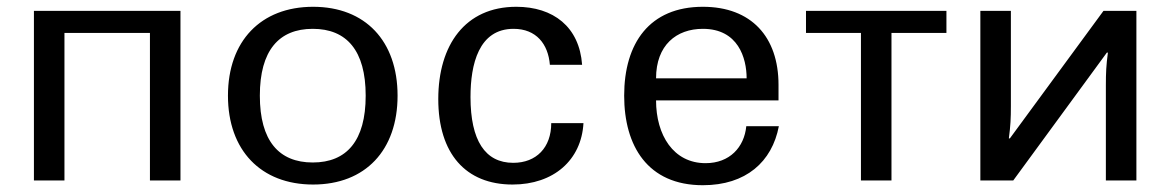

<svg xmlns="http://www.w3.org/2000/svg" viewBox="-20 -532 3450 566"><path d="M170 0V-435H422V0H512V-500H80V0Z M652 -250C652 -89 749 12 903 12C1057 12 1152 -89 1152 -250C1152 -411 1057 -512 903 -512C749 -512 652 -411 652 -250ZM746 -250C746 -383 802 -447 902 -447C1002 -447 1058 -383 1058 -250C1058 -117 1002 -53 902 -53C802 -53 746 -117 746 -250Z M1272 -240C1272 -79 1353 12 1491 12C1612 12 1694 -60 1700 -169H1605C1605 -97 1561 -52 1493 -52C1410 -52 1367 -118 1367 -246C1367 -342 1391 -447 1494 -447C1561 -447 1596 -402 1601 -341H1696C1688 -453 1611 -512 1502 -512C1351 -512 1272 -399 1272 -240Z M1820 -250C1820 -102 1889 14 2052 14C2179 14 2256 -55 2276 -160H2180C2174 -98 2131 -51 2060 -51C1965 -51 1914 -134 1914 -236H2275V-282C2275 -423 2195 -512 2052 -512C1895 -512 1820 -405 1820 -250ZM1914 -301C1914 -399 1974 -447 2052 -447C2156 -447 2181 -361 2181 -301Z M2518 0H2608V-435H2770V-500H2356V-435H2518Z M2870 0H2967L3243 -377H3246C3241 -339 3240 -318 3240 -280V0H3330V-500H3233L2957 -124H2954C2959 -162 2960 -183 2960 -220V-500H2870Z"/></svg>

Font: Perun
Style: Regular
Weight: 400
Foundry: Copyright (c) Stefan Peev, Context Ltd, 2016
Version: Version 1.089